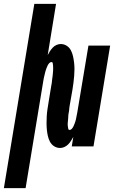

<svg xmlns="http://www.w3.org/2000/svg" viewBox="-75 -755 595 990"><path d="M-55 215 102 -735H214L171 -471Q176 -481 182.5 -491Q189 -501 197 -509.5Q205 -518 216 -523Q227 -528 238 -528Q255 -528 269 -519Q283 -510 290.5 -495.5Q298 -481 301.5 -465Q305 -449 307 -432.5Q309 -416 309 -399Q309 -382 307.5 -364.5Q306 -347 304 -330Q302 -313 299 -295L284 -209Q283 -204 282.5 -198.5Q282 -193 281.5 -187.5Q281 -182 280 -177Q279 -172 278 -166.5Q277 -161 277 -155.5Q277 -150 276.5 -144.5Q276 -139 275.5 -133.5Q275 -128 274.5 -123Q274 -118 274 -112.5Q274 -107 275 -102Q276 -97 277 -91Q278 -85 284 -85Q290 -85 295 -90.5Q300 -96 303 -102Q306 -108 308.5 -114.5Q311 -121 313 -127Q315 -133 316.5 -139.5Q318 -146 319 -152.5Q320 -159 321.5 -165Q323 -171 324 -178L381 -520H493L407 0H295L303 -49Q297 -39 291 -29Q285 -19 276.5 -10.5Q268 -2 257 3Q246 8 235 8Q218 8 204 -1Q190 -10 182.5 -24.5Q175 -39 171.5 -55Q168 -71 166.5 -87.5Q165 -104 165 -121Q165 -138 166 -155.5Q167 -173 169.5 -190Q172 -207 175 -225L189 -311Q190 -316 191 -321.5Q192 -327 192.5 -332.5Q193 -338 193.5 -343Q194 -348 195 -353.5Q196 -359 196.5 -364.5Q197 -370 197.5 -375.5Q198 -381 198.5 -386.5Q199 -392 199 -397Q199 -402 199 -407.5Q199 -413 198.5 -418Q198 -423 197 -429Q196 -435 190 -435Q184 -435 179 -429.5Q174 -424 171 -418Q168 -412 165.5 -405.5Q163 -399 161 -393Q159 -387 157.5 -380.5Q156 -374 154.5 -367.5Q153 -361 151.5 -355Q150 -349 149 -342L57 215Z"/></svg>

Font: Iosevka Term Curly Heavy
Style: Italic
Weight: 900
Italic angle: -9°
Designer: Belleve Invis
Foundry: Belleve Invis
Version: Version 32.3.0